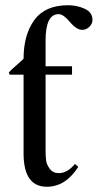

<svg xmlns="http://www.w3.org/2000/svg" viewBox="-20 -703 373 733"><path d="M17 -418 14 -425Q14 -428 26 -439Q38 -450 52.5 -462.5Q67 -475 70 -479Q70 -570 111 -626.5Q152 -683 240 -683Q274 -683 303.5 -669.5Q333 -656 333 -627Q333 -612 321 -600.5Q309 -589 294 -589Q272 -589 247 -619Q222 -649 204 -649Q154 -649 154 -549V-450H255V-418H154V-130Q154 -106 156 -90.5Q158 -75 170 -58.5Q182 -42 205 -42Q237 -42 266 -77L279 -66Q230 10 159 10Q70 10 70 -117V-418Z"/></svg>

Font: STIX MathJax Latin
Style: Regular
Weight: 400
Designer: MicroPress Inc., with final additions and corrections provided by Coen Hoffman, Elsevier (retired)
Version: Version 1.1.1